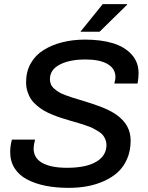

<svg xmlns="http://www.w3.org/2000/svg" viewBox="-20 -888 710 920"><path d="M365.2 -735.8 472.2 -868.2H588.9V-865.2L457 -735.8ZM309.1 12.2Q248.5 12.2 198.5 2.2Q148.4 -7.8 109.9 -28.1Q71.3 -48.3 50 -81.8Q28.8 -115.2 28.8 -159.2Q28.8 -188.5 37.1 -219.2H147.9Q141.1 -190.9 141.1 -176.8Q141.1 -129.9 183.3 -106.9Q225.6 -84 300.8 -84Q392.6 -84 441.4 -113Q490.2 -142.1 490.2 -193.8Q490.2 -208 484.9 -220.2Q479.5 -232.4 472.2 -241.5Q464.8 -250.5 450 -259.5Q435.1 -268.6 423.8 -274.2Q412.6 -279.8 390.9 -287.1Q369.1 -294.4 356.7 -298.1Q344.2 -301.8 318.8 -309.1Q293.5 -316.4 274.7 -322.5Q255.9 -328.6 232.2 -338.1Q208.5 -347.7 191.7 -357.4Q174.8 -367.2 157.5 -381.6Q140.1 -396 129.4 -411.9Q118.7 -427.7 111.8 -448.7Q105 -469.7 105 -494.1Q105 -544.9 127.4 -584.5Q149.9 -624 189.2 -648.4Q228.5 -672.9 278.8 -685.5Q329.1 -698.2 387.2 -698.2Q462.9 -698.2 519.5 -681.4Q576.2 -664.6 610.1 -627.7Q644 -590.8 644 -537.1Q644 -515.1 639.2 -487.8H527.8Q533.2 -507.3 533.2 -518.1Q533.2 -559.1 495.6 -581.1Q458 -603 390.1 -603Q313 -603 266.1 -578.4Q219.2 -553.7 219.2 -508.8Q219.2 -495.1 224.1 -483.6Q229 -472.2 240 -462.9Q251 -453.6 261.7 -446.8Q272.5 -439.9 292 -432.6Q311.5 -425.3 325.4 -420.9Q339.4 -416.5 363.8 -409.2Q457 -380.9 494.1 -363.3Q586.4 -319.8 602.5 -248Q606 -231.9 606 -213.9Q606 -166.5 589.6 -127.9Q573.2 -89.4 545.4 -63.7Q517.6 -38.1 479.2 -20.8Q440.9 -3.4 398.4 4.4Q356 12.2 309.1 12.2Z"/></svg>

Font: Archivo Medium
Style: Italic
Weight: 500
Italic angle: -10°
Designer: Hector Gatti
Foundry: Omnibus-Type
Version: Version 2.001